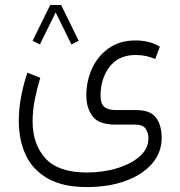

<svg xmlns="http://www.w3.org/2000/svg" viewBox="-20 -507 726 773"><path d="M296.9 -342.8 267.6 -328.1 204.1 -457 140.6 -328.1 111.3 -342.8 182.1 -486.8H226.1ZM329.1 246.1Q233.9 246.1 173.3 212.2Q112.8 178.2 84.2 118.2Q55.7 58.1 55.7 -21Q55.7 -67.9 64.9 -117.4Q74.2 -167 90.3 -214.4L142.1 -193.8Q128.9 -150.9 120.1 -106.2Q111.3 -61.5 111.3 -18.1Q111.3 74.2 163.3 130.9Q215.3 187.5 329.1 187.5Q395.5 187.5 451.9 170.2Q508.3 152.8 543 122.1Q577.6 91.3 577.6 50.3Q577.6 27.8 566.4 11.2Q555.2 -5.4 523.4 -5.4H444.3Q378.4 -5.4 353 -38.6Q327.6 -71.8 327.6 -122.6Q327.6 -181.6 351.1 -232.2Q374.5 -282.7 418.7 -313.5Q462.9 -344.2 525.9 -344.2Q550.8 -344.2 575.9 -338.6Q601.1 -333 623.5 -318.8L605 -269.5Q568.4 -285.6 526.4 -285.6Q457.5 -285.6 421.1 -238Q384.8 -190.4 384.8 -122.1Q384.8 -89.4 399.7 -76.7Q414.6 -64 445.3 -64H525.9Q585.4 -64 608.2 -33.2Q630.9 -2.4 630.9 48.3Q630.9 106.4 592.8 151.1Q554.7 195.8 486.6 220.9Q418.5 246.1 329.1 246.1Z"/></svg>

Font: Vazirmatn RD ExtraLight
Style: Regular
Weight: 200
Designer: Saber Rastikerdar
Foundry: Saber Rastikerdar
Version: Version 32.102